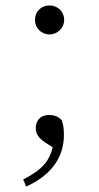

<svg xmlns="http://www.w3.org/2000/svg" viewBox="-20 -511 363 703"><path d="M76 172C160 134 214 72 214 -17C214 -39 212 -54 206 -71C192 -86 176 -90 159 -90C128 -90 111 -69 111 -42C111 -20 123 -4 146 11L188 38L177 4C168 77 135 110 65 146ZM161 -385C192 -385 215 -410 215 -438C215 -468 192 -491 161 -491C130 -491 108 -468 108 -438C108 -410 130 -385 161 -385Z"/></svg>

Font: Source Han Serif TW VF
Style: Regular
Weight: 250
Designer: Ryoko NISHIZUKA 西塚涼子 (kana & ideographs); Frank Grießhammer (Latin, Greek & Cyrillic); Wenlong ZHANG 张文龙 (bopomofo); San
Foundry: Adobe
Version: Version 2.002;hotconv 1.1.0;makeotfexe 2.6.0